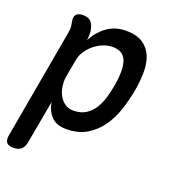

<svg xmlns="http://www.w3.org/2000/svg" viewBox="-158 -670 893 969"><g transform="rotate(20 288.5 -185.0)"><path d="M185 -448Q198 -473 215 -493Q232 -513 252.5 -528Q273 -543 298.5 -551.5Q324 -560 355 -560Q414 -560 447.5 -536.5Q481 -513 495.5 -475Q510 -437 509 -388.5Q508 -340 499 -290Q489 -237 471.5 -183.5Q454 -130 423.5 -87Q393 -44 348 -17Q303 10 239 10Q186 10 158.5 -19Q131 -48 124 -93L82 138Q77 165 62 177.5Q47 190 21 190Q-5 190 -15.5 177.5Q-26 165 -21 138L84 -454Q87 -468 86 -481.5Q85 -495 82 -509Q77 -535 87.5 -547.5Q98 -560 124 -560Q150 -560 164 -547.5Q178 -535 184 -509Q188 -496 187.5 -478.5Q187 -461 185 -448ZM319 -460Q293 -460 267.5 -449.5Q242 -439 221 -421.5Q200 -404 185 -381Q170 -358 166 -333L149 -239Q145 -214 148.5 -188Q152 -162 163.5 -140Q175 -118 194.5 -104Q214 -90 240 -90Q280 -90 307 -107Q334 -124 351.5 -152Q369 -180 379 -215Q389 -250 395 -286Q401 -321 401.5 -353Q402 -385 395 -409Q388 -433 369.5 -446.5Q351 -460 319 -460Z"/></g></svg>

Font: Maple Mono NL Medium
Style: Italic
Weight: 500
Italic angle: -10°
Monospace: yes
Designer: subframe7536
Version: Version 7.000